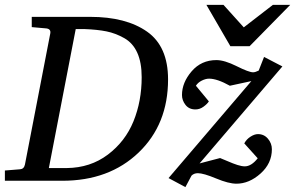

<svg xmlns="http://www.w3.org/2000/svg" viewBox="-35 -740 1208 786"><path d="M653 -415Q653 -231 532.5 -115.5Q412 0 220 0H-15V-42L47 -47Q63 -48 67 -66L171 -604Q174 -623 151 -624L95 -629V-671H334Q481 -671 567 -610.5Q653 -550 653 -415ZM545 -424Q545 -484 527 -524Q509 -564 473.5 -584Q438 -604 401 -611.5Q364 -619 311 -621H275L165 -52H238Q335 -53 406.5 -107Q478 -161 511.5 -243.5Q545 -326 545 -424ZM1121 -468 782 -71 866 -93Q872 -91 896 -80.5Q920 -70 937.5 -64.5Q955 -59 967 -59Q994 -59 1020 -92L965 -153Q974 -170 990.5 -180.5Q1007 -191 1021 -191Q1046 -191 1062 -172Q1078 -153 1078 -129Q1078 -71 1031.5 -29.5Q985 12 933 12Q901 12 849.5 -9.5Q798 -31 775 -31Q759 -31 749 -21L724 26L655 -11L994 -408L906 -389Q854 -418 821 -418Q807 -418 791 -410Q775 -402 767 -389L820 -325Q814 -315 798.5 -303.5Q783 -292 765 -292Q739 -292 724.5 -310.5Q710 -329 710 -351Q710 -402 749.5 -448Q789 -494 851 -494Q884 -494 934 -469Q984 -444 1001 -444Q1010 -444 1024 -451L1046 -507ZM1153 -720 987 -551H908L810 -720H880L963 -628L1082 -720Z"/></svg>

Font: Veleka
Style: Italic
Weight: 400
Italic angle: -12°
Designer: Stefan Peev, Context Ltd, 2016; SIL International, 1997-2014.
Foundry: Stefan Peev, Context Ltd, 2016
Version: Version 1.000